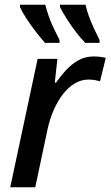

<svg xmlns="http://www.w3.org/2000/svg" viewBox="-20 -786 464 806"><path d="M23 0 138 -539H221L210 -439H215Q236 -469 259 -493.5Q282 -518 310 -533.5Q338 -549 373 -549Q386 -549 399.5 -547.5Q413 -546 424 -543L400 -445Q389 -448 377 -450Q365 -452 352 -452Q320 -452 292.5 -435Q265 -418 243 -389Q221 -360 205 -323Q189 -286 180 -245L128 0ZM338 -606Q319 -625 298.5 -652Q278 -679 260.5 -706.5Q243 -734 232 -756V-766H339Q344 -743 353.5 -717Q363 -691 374.5 -666.5Q386 -642 398 -618V-606ZM169 -606Q152 -625 131 -652Q110 -679 92 -706.5Q74 -734 64 -756V-766H170Q176 -743 185 -717Q194 -691 206 -666.5Q218 -642 230 -618V-606Z"/></svg>

Font: Noto Sans Display Medium
Style: Italic
Weight: 500
Italic angle: -12°
Designer: Monotype Design Team
Foundry: Monotype Imaging Inc.
Version: Version 2.003